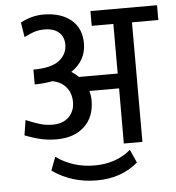

<svg xmlns="http://www.w3.org/2000/svg" viewBox="-55 -678 817 889"><g transform="rotate(-5 354.0 -233.5)"><path d="M551.3 92.8Q474.6 159.2 359.1 159.2Q243.7 159.2 153.3 95.7L176.8 33.7Q254.9 89.4 355.2 89.4Q455.6 89.4 523.9 31.7ZM367.2 -211.4Q367.2 -134.3 319.3 -90.3Q271.5 -46.4 191.4 -46.4Q155.8 -46.4 123.5 -53Q91.3 -59.6 43.5 -77.6L54.7 -147.9Q99.1 -129.4 124.3 -122.6Q149.4 -115.7 178.7 -115.7Q226.6 -115.7 253.7 -142.8Q280.8 -169.9 280.8 -211.7Q280.8 -253.4 257.6 -281.2Q234.4 -309.1 193.8 -316.4Q157.7 -308.6 111.3 -308.6V-377.4Q193.8 -377.4 231.2 -406.2Q268.6 -435.1 268.6 -480Q268.6 -515.6 245.4 -536.9Q222.2 -558.1 178.2 -558.1Q154.8 -558.1 135.7 -552.7Q116.7 -547.4 83.5 -531.2L72.8 -599.6Q125 -627.4 178.2 -627.4Q259.8 -627.4 307.4 -588.1Q355 -548.8 355 -478.5Q355 -398.4 285.2 -351.6Q301.3 -341.8 318.8 -325.2H498.5V-555.7H397.9V-624.5H707.5V-555.7H585V0H498.5L499 -256.3H360.8Q367.2 -233.4 367.2 -211.4Z"/></g></svg>

Font: Yantramanav
Style: Regular
Weight: 400
Version: Version 1.001;PS 1.0;hotconv 1.0.72;makeotf.lib2.5.5900; ttf